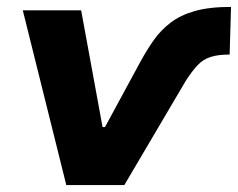

<svg xmlns="http://www.w3.org/2000/svg" viewBox="-20 -536 689 556"><path d="M172 0 46 -506H215L277 -168H284L387 -358Q405 -391 425 -419.5Q445 -448 473.5 -470Q502 -492 544 -504Q586 -516 649 -516L645 -378Q611 -378 589.5 -371Q568 -364 552 -347Q536 -330 518 -302L340 0Z"/></svg>

Font: Nunito Sans 6pt ExtraBold
Style: Italic
Weight: 800
Italic angle: -9°
Version: Version 3.101;gftools[0.9.27]